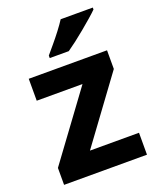

<svg xmlns="http://www.w3.org/2000/svg" viewBox="-142 -852 772 938"><g transform="rotate(-20 244.0 -383.0)"><path d="M458 0H27V-88L280 -432H42V-546H449V-449L203 -114H458ZM455 -756Q441 -742 418 -722Q395 -702 368.5 -680Q342 -658 316.5 -638.5Q291 -619 272 -606H173V-619Q189 -638 210.5 -663.5Q232 -689 253 -716.5Q274 -744 288 -766H455Z"/></g></svg>

Font: Noto Sans Javanese
Style: Regular
Weight: 400
Designer: Monotype Design Team
Foundry: Monotype Imaging Inc.
Version: Version 2.004